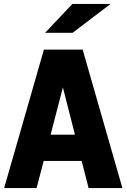

<svg xmlns="http://www.w3.org/2000/svg" viewBox="-20 -951 640 971"><path d="M1 0 202 -700H398L599 0H428L393 -137H201L165 0ZM236 -270H359L298 -509ZM208 -785 346 -931H539L347 -785Z"/></svg>

Font: Red Hat Mono
Style: Bold
Weight: 700
Monospace: yes
Designer: Pentagram, MCKL
Foundry: Pentagram, MCKL
Version: Version 1.023; ttfautohint (v1.8.3)